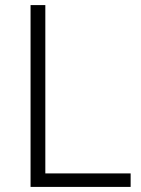

<svg xmlns="http://www.w3.org/2000/svg" viewBox="-20 -734 555 754"><path d="M100 0V-714H158V-53H493V0Z"/></svg>

Font: Noto Sans Thai Light
Style: Regular
Weight: 300
Designer: Monotype Design Team
Foundry: Monotype Imaging Inc.
Version: Version 2.001